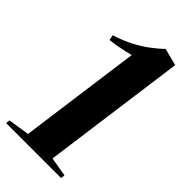

<svg xmlns="http://www.w3.org/2000/svg" viewBox="-236 -814 875 875"><g transform="rotate(45 201.0 -376.5)"><path d="M1 -19.5 104.5 -35.5 184.5 -624Q173 -620.5 152.2 -615.8Q131.5 -611 108 -607Q84.5 -603 64.5 -601L59.5 -626.5Q107 -641.5 145.8 -661.2Q184.5 -681 216.5 -704.5Q248.5 -728 274 -753L357 -731.5L262.5 -35.5L355.5 -19.5L353.5 0H-1Z"/></g></svg>

Font: Merriweather 144pt ExtraBold
Style: Italic
Weight: 800
Italic angle: -7.8°
Version: Version 2.101